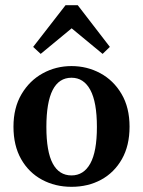

<svg xmlns="http://www.w3.org/2000/svg" viewBox="-20 -709 553 741"><path d="M256 12Q193 12 142 -15.5Q91 -43 61.5 -95Q32 -147 32 -220Q32 -293 63 -345.5Q94 -398 145 -426Q196 -454 256 -454Q316 -454 367 -426.5Q418 -399 449 -346.5Q480 -294 480 -220Q480 -147 450.5 -95Q421 -43 370.5 -15.5Q320 12 256 12ZM256 -32Q303 -32 328.5 -78Q354 -124 354 -219Q354 -315 328.5 -362Q303 -409 256 -409Q159 -409 159 -219Q159 -124 183.5 -78Q208 -32 256 -32ZM376 -501 215 -634H298L137 -501L108 -528L233 -689H280L404 -528Z"/></svg>

Font: Lisu Bosa ExtraBold
Style: Regular
Weight: 800
Designer: David Morse, Annie Olsen, Victor Gaultney, Frank Grießhammer (Latin)
Foundry: SIL International
Version: Version 2.000